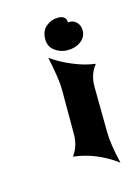

<svg xmlns="http://www.w3.org/2000/svg" viewBox="-66 -385 295 424"><g transform="rotate(-15 81.0 -172.5)"><path d="M75 -87V-191Q75 -212 64 -265Q86 -249 114 -238Q138 -228 162 -225Q146 -205 146 -178L147 -74Q147 -46 158 0Q112 -34 60 -40Q75 -60 75 -87ZM126 -329V-330Q126 -345 107 -345Q92 -345 80 -335Q68 -325 68 -306Q68 -289 81 -279.5Q94 -270 110 -270Q128 -270 140.5 -279.5Q153 -289 153 -304Q153 -316 145 -323.5Q137 -331 126 -329Z"/></g></svg>

Font: RIT Indira
Style: Bold
Weight: 700
Designer: Sudheer S
Version: 0.9